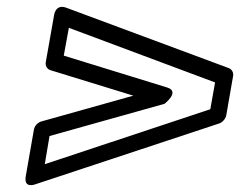

<svg xmlns="http://www.w3.org/2000/svg" viewBox="-20 -585 708 566"><path d="M473 -327 168 -421 183 -503 614 -342 600 -263 112 -101 126 -184 465 -279C465 -279 512 -315 473 -327ZM373 -303 102 -227C91 -224 82 -214 80 -203L56 -66C49 -27 85 -42 85 -42L626 -221C635 -224 645 -234 647 -245L667 -360C669 -369 665 -380 655 -384L176 -562C142 -575 139 -538 139 -538L115 -402C113 -391 119 -381 129 -378Z"/></svg>

Font: Asimov
Style: XWidOuIt
Weight: 500
Designer: Google
Version: Version 2.000980; 2014